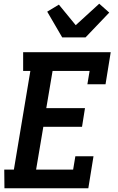

<svg xmlns="http://www.w3.org/2000/svg" viewBox="-20 -1017 640 1037"><path d="M4 0 3 -101H55L144 -634H105V-735H578L550 -562H452L464 -634H264L230 -433H439L423 -332H214L175 -101H375L387 -173H485L457 0ZM316 -815 235 -954 298 -992 389 -881 516 -997 570 -949 442 -815Z"/></svg>

Font: Iosevka HT Extended
Style: Bold Italic
Weight: 700
Width: 7
Italic angle: -9°
Monospace: yes
Designer: Belleve Invis
Foundry: Belleve Invis
Version: Version 32.3.0; ttfautohint (v1.8.4)